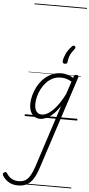

<svg xmlns="http://www.w3.org/2000/svg" viewBox="-301 -1335 1009 2179"><g transform="rotate(5 204.0 -245.5)"><path d="M-10 792Q-68 792 -112 766.5Q-156 741 -184 696Q-191 685 -190 676Q-189 667 -177 659Q-165 651 -157.5 653Q-150 655 -144 664Q-117 706 -83 724.5Q-49 743 -5 743Q42 743 73 723Q104 703 127.5 662.5Q151 622 171 560L401 -147Q361 -88 321.5 -51.5Q282 -15 245.5 1Q209 17 178 17Q139 17 110.5 -2Q82 -21 66.5 -57Q51 -93 51 -141Q51 -186 64 -237.5Q77 -289 103 -338.5Q129 -388 168.5 -429Q208 -470 260 -494.5Q312 -519 377 -519Q409 -519 444 -508.5Q479 -498 509 -479L514 -496Q518 -507 524.5 -511Q531 -515 544 -515Q562 -515 566.5 -507.5Q571 -500 567 -488L224 563Q199 643 168 693.5Q137 744 95 768Q53 792 -10 792ZM192 -33Q228 -33 270.5 -61Q313 -89 358 -146Q403 -203 447 -290L495 -435Q458 -456 428.5 -463Q399 -470 372 -470Q320 -470 278 -449Q236 -428 204 -392.5Q172 -357 150.5 -314.5Q129 -272 118.5 -228Q108 -184 108 -146Q108 -111 117 -86Q126 -61 145 -47Q164 -33 192 -33ZM497 -839Q505 -833 506 -825.5Q507 -818 500 -809Q481 -785 466.5 -762.5Q452 -740 443 -713.5Q434 -687 431 -653Q430 -641 422.5 -635.5Q415 -630 402 -630Q389 -630 382 -636.5Q375 -643 375 -654Q377 -689 398.5 -737.5Q420 -786 464 -832Q472 -840 480.5 -843Q489 -846 497 -839ZM0 763H598V773H0ZM0 -20H598V0H0ZM0 -505H598V-500H0ZM0 -1283H598V-1273H0Z"/></g></svg>

Font: Playwrite NL Guides
Style: Regular
Weight: 400
Designer: Veronika Burian, José Scaglione
Foundry: TypeTogether
Version: Version 1.003